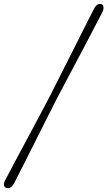

<svg xmlns="http://www.w3.org/2000/svg" viewBox="-58 -806 558 998"><path d="M239.5 -297Q223 -265 200.2 -219.8Q177.5 -174.5 151.5 -123Q125.5 -71.5 99.8 -20.2Q74 31 52 74.8Q30 118.5 14.5 148Q-2 178 -25.5 170.5Q-35.5 167 -37.5 156.2Q-39.5 145.5 -31 131Q-14 97.5 10.2 52.2Q34.5 7 61.5 -43.5Q88.5 -94 115.2 -143.8Q142 -193.5 164.8 -236.8Q187.5 -280 203.5 -310.5Q219 -341 241.2 -385.2Q263.5 -429.5 289.2 -480.5Q315 -531.5 341 -583Q367 -634.5 390 -680.5Q413 -726.5 430.5 -760Q447.5 -792.5 470.5 -784Q478.5 -781 479.8 -768.8Q481 -756.5 473.5 -741.5Q457.5 -711 434.5 -666.8Q411.5 -622.5 385 -572Q358.5 -521.5 331.5 -470.8Q304.5 -420 280.5 -374.8Q256.5 -329.5 239.5 -297Z"/></svg>

Font: Fraunces 72pt SuperSoft Light
Style: Italic
Weight: 300
Italic angle: -16°
Version: Version 1.000;[b76b70a41]